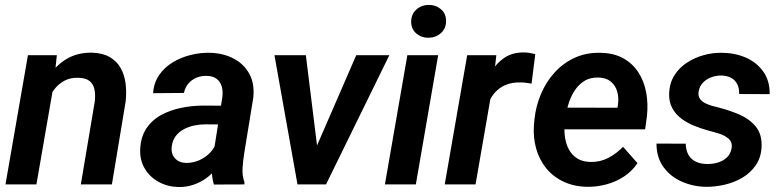

<svg xmlns="http://www.w3.org/2000/svg" viewBox="-20 -754 3194 785"><path d="M199.7 -408.2 128.9 0H2.4L94.2 -528.3H212.4ZM159.2 -283.2 124.5 -282.7Q130.4 -330.1 147 -376.2Q163.6 -422.4 192.1 -459.5Q220.7 -496.6 261.7 -518.1Q302.7 -539.6 356.9 -538.6Q400.4 -537.1 429 -520.5Q457.5 -503.9 473.1 -476.3Q488.8 -448.7 493.4 -413.1Q498 -377.4 493.7 -338.9L437.5 0H310.5L367.7 -340.3Q370.6 -367.7 366 -389.2Q361.3 -410.6 345.7 -423.1Q330.1 -435.5 299.8 -436Q267.6 -437 243.2 -423.8Q218.8 -410.6 201.7 -388.2Q184.6 -365.7 174.3 -338.1Q164.1 -310.5 159.2 -283.2Z M850.6 -112.3 889.2 -357.9Q892.1 -381.3 886.5 -400.6Q880.9 -419.9 865.7 -431.6Q850.6 -443.4 824.7 -443.8Q801.8 -444.3 782.5 -436Q763.2 -427.7 750 -412.1Q736.8 -396.5 731.9 -374L606 -373Q608.9 -416 630.9 -447.5Q652.8 -479 686.5 -499.3Q720.2 -519.5 759.8 -529.3Q799.3 -539.1 837.4 -538.1Q891.6 -537.1 934.1 -515.1Q976.6 -493.2 999 -452.9Q1021.5 -412.6 1015.6 -355L978 -124.5Q973.6 -96.2 971.7 -66.2Q969.7 -36.1 979.5 -8.8L979 0L854.5 0.5Q846.2 -26.9 846.4 -55.7Q846.7 -84.5 850.6 -112.3ZM903.8 -321.8 891.1 -245.1 818.4 -245.6Q795.9 -245.6 773.2 -240.7Q750.5 -235.8 731 -225.3Q711.4 -214.8 698.2 -197.3Q685.1 -179.7 682.1 -154.3Q679.7 -134.8 686.5 -120.1Q693.4 -105.5 707.3 -96.9Q721.2 -88.4 740.7 -87.9Q767.6 -87.4 793.5 -98.4Q819.3 -109.4 838.6 -129.4Q857.9 -149.4 865.2 -175.8L895 -119.1Q884.3 -90.3 865.7 -66.4Q847.2 -42.5 822.8 -25.1Q798.3 -7.8 769.8 1.7Q741.2 11.2 710 10.7Q666 9.8 629.6 -9.8Q593.3 -29.3 572.3 -64Q551.3 -98.6 553.2 -144Q555.7 -195.8 579.3 -230.2Q603 -264.6 640.6 -284.7Q678.2 -304.7 722.9 -313.5Q767.6 -322.3 811 -322.3Z M1252 -103.5 1436.5 -528.3H1571.8L1313 0H1230.5ZM1230.5 -528.3 1284.7 -90.3 1274.4 0H1196.3L1102.1 -528.3Z M1771.5 -528.3 1680.2 0H1553.7L1645.5 -528.3ZM1661.1 -664.1Q1660.6 -694.8 1681.4 -714.1Q1702.1 -733.4 1732.4 -733.9Q1761.2 -734.4 1782.5 -716.6Q1803.7 -698.7 1803.7 -668.5Q1804.2 -638.2 1783.2 -619.1Q1762.2 -600.1 1732.4 -599.6Q1703.6 -599.1 1682.6 -616.7Q1661.6 -634.3 1661.1 -664.1Z M1996.1 -414.1 1924.3 0H1798.3L1890.1 -528.3H2009.3ZM2168.5 -532.7 2153.3 -412.1Q2142.1 -414.1 2130.4 -415.5Q2118.7 -417 2106.9 -417Q2077.6 -417.5 2054.4 -409.4Q2031.2 -401.4 2013.7 -385.7Q1996.1 -370.1 1984.4 -347.9Q1972.7 -325.7 1966.3 -298.3L1939 -301.8Q1943.8 -339.8 1955.6 -381.6Q1967.3 -423.3 1988.3 -459.5Q2009.3 -495.6 2042.2 -517.8Q2075.2 -540 2122.1 -539.6Q2133.8 -539.6 2145.3 -537.6Q2156.7 -535.6 2168.5 -532.7Z M2380.9 9.8Q2326.7 8.8 2284.2 -11.2Q2241.7 -31.2 2213.4 -65.9Q2185.1 -100.6 2172.1 -146.5Q2159.2 -192.4 2163.1 -244.6L2165 -264.6Q2170.4 -318.8 2191.2 -368.4Q2211.9 -418 2246.8 -456.8Q2281.7 -495.6 2329.3 -517.6Q2377 -539.6 2435.1 -538.1Q2490.2 -537.1 2528.8 -515.4Q2567.4 -493.7 2590.6 -457.3Q2613.8 -420.9 2622.1 -375Q2630.4 -329.1 2625 -279.3L2617.7 -225.1H2215.3L2229.5 -314L2504.4 -313.5L2506.3 -324.7Q2510.7 -353.5 2503.7 -378.9Q2496.6 -404.3 2477.8 -420.2Q2459 -436 2427.2 -437Q2392.1 -438 2367.7 -422.1Q2343.3 -406.2 2327.4 -380.4Q2311.5 -354.5 2302.7 -324Q2293.9 -293.5 2290.5 -264.6L2288.6 -245.1Q2286.1 -217.8 2290.3 -190.9Q2294.4 -164.1 2306.4 -142.1Q2318.4 -120.1 2339.8 -106.4Q2361.3 -92.8 2393.1 -91.8Q2433.1 -90.8 2466.6 -108.2Q2500 -125.5 2527.3 -153.8L2586.4 -86.9Q2564 -53.7 2530.8 -32Q2497.6 -10.3 2458.7 0Q2419.9 10.3 2380.9 9.8Z M2971.2 -147.5Q2975.1 -172.4 2959.5 -186.3Q2943.8 -200.2 2920.7 -207.5Q2897.5 -214.8 2879.4 -219.2Q2850.1 -227.1 2820.6 -238.8Q2791 -250.5 2766.8 -268.3Q2742.7 -286.1 2728.5 -312Q2714.4 -337.9 2715.8 -373.5Q2717.8 -415.5 2737.5 -446.5Q2757.3 -477.5 2788.8 -498Q2820.3 -518.6 2857.9 -528.8Q2895.5 -539.1 2933.1 -538.1Q2984.9 -537.6 3029.1 -518.6Q3073.2 -499.5 3100.3 -461.9Q3127.4 -424.3 3127 -369.1L3002 -369.6Q3002.9 -392.6 2994.4 -409.7Q2985.8 -426.8 2969.2 -435.8Q2952.6 -444.8 2928.2 -445.3Q2907.7 -445.3 2887.9 -438Q2868.2 -430.7 2854 -416Q2839.8 -401.4 2836.4 -379.4Q2833.5 -361.8 2841.6 -350.3Q2849.6 -338.9 2863.5 -332Q2877.4 -325.2 2893.1 -320.8Q2908.7 -316.4 2921.4 -313.5Q2963.4 -302.7 3003.9 -285.2Q3044.4 -267.6 3070.1 -236.3Q3095.7 -205.1 3093.8 -153.8Q3091.8 -110.4 3070.3 -78.9Q3048.8 -47.4 3015.4 -27.6Q2981.9 -7.8 2942.6 1.2Q2903.3 10.3 2865.7 9.8Q2813 8.8 2766.8 -11.7Q2720.7 -32.2 2692.4 -71.3Q2664.1 -110.4 2664.1 -167L2783.7 -166.5Q2784.2 -139.6 2794.7 -121.1Q2805.2 -102.5 2825 -93Q2844.7 -83.5 2871.1 -83.5Q2892.6 -83 2914.1 -89.1Q2935.5 -95.2 2951.2 -109.6Q2966.8 -124 2971.2 -147.5Z"/></svg>

Font: Roboto SemiBold
Style: Italic
Weight: 600
Designer: Christian Robertson
Foundry: Google
Version: Version 3.009; 2024